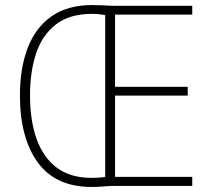

<svg xmlns="http://www.w3.org/2000/svg" viewBox="-20 -803 838 761"><path d="M346 -783Q369 -783 385.5 -782Q402 -781 423 -780H742V-745H436V-459H724V-424H436V-102H742V-66H418Q401 -65 383 -63.5Q365 -62 343 -62Q200 -62 129.5 -159.5Q59 -257 59 -425Q59 -533 90 -613.5Q121 -694 184.5 -738.5Q248 -783 346 -783ZM344 -748Q256 -748 202 -706.5Q148 -665 123.5 -592.5Q99 -520 99 -425Q99 -326 125 -252.5Q151 -179 205 -138.5Q259 -98 343 -98Q377 -98 397 -102V-743Q388 -745 374.5 -746.5Q361 -748 344 -748Z"/></svg>

Font: Noto Sans Malayalam UI SemiCondensed ExtraLight
Style: Regular
Weight: 200
Width: 4
Designer: Jelle Bosma - Monotype Design Team
Foundry: Monotype Imaging Inc.
Version: Version 2.104; ttfautohint (v1.8.4.7-5d5b)